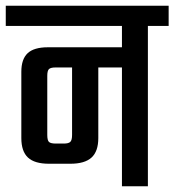

<svg xmlns="http://www.w3.org/2000/svg" viewBox="-40 -646 605 666"><path d="M545 -626V-556H473V0H383V-412H301V-167Q301 -121 277.5 -99.5Q254 -78 204 -78H130Q80 -78 57 -99.5Q34 -121 34 -167V-397Q34 -441 56 -461.5Q78 -482 126 -482H383V-556H-20V-626ZM210 -178V-412H153Q136 -412 130 -406.5Q124 -401 124 -383V-178Q124 -159 130 -153.5Q136 -148 154 -148H181Q198 -148 204 -154Q210 -160 210 -178Z"/></svg>

Font: Teko Regular
Style: Regular
Weight: 400
Designer: Manushi Parikh, Jonny Pinhorn
Foundry: Indian Type Foundry
Version: Version 1.105;PS 1.0;hotconv 1.0.78;makeotf.lib2.5.61930; tt